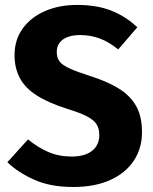

<svg xmlns="http://www.w3.org/2000/svg" viewBox="-20 -730 612 767"><path d="M288.1 -710.3Q367.2 -710.3 425.1 -687.3Q483 -664.4 528.5 -621L452.2 -532.5Q416.3 -562 379.1 -576Q341.9 -590 300.2 -590Q271.8 -590 250.7 -582.3Q229.7 -574.6 218.2 -559.5Q206.7 -544.3 206.7 -521.9Q206.7 -499.7 217.7 -484.8Q228.8 -469.9 258.2 -456.5Q287.6 -443 341.5 -425.9Q407.1 -405.2 452.9 -377.3Q498.8 -349.5 523.1 -307.8Q547.3 -266.1 547.3 -202Q547.3 -137.6 514.6 -88.2Q481.9 -38.8 420.3 -10.9Q358.8 17 272.1 17Q181.9 17 117.2 -11.8Q52.4 -40.6 9.4 -82L91.9 -173Q130.3 -141.4 172.7 -123Q215.1 -104.6 266.7 -104.6Q300.9 -104.6 325.7 -114.7Q350.4 -124.8 363.6 -144.2Q376.7 -163.6 376.7 -190.2Q376.7 -216.2 365.9 -233.4Q355.1 -250.6 328.1 -264.8Q301.1 -279.1 250.2 -294.6Q172.6 -319.3 126.1 -349.2Q79.7 -379.1 58.9 -418.9Q38.1 -458.7 38.1 -509.8Q38.1 -570.9 70.7 -616.1Q103.4 -661.2 159.9 -685.8Q216.3 -710.3 288.1 -710.3Z"/></svg>

Font: Fira Sans Variable
Style: Regular
Weight: 400
Designer: Carrois Corporate & Edenspiekermann AG
Foundry: Carrois Corporate GbR & Edenspiekermann AG
Version: Version 4.202